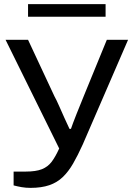

<svg xmlns="http://www.w3.org/2000/svg" viewBox="-20 -720 648 931"><path d="M128 191Q105 191 85 187.5Q65 184 46 179V112H104Q154 112 183 100.5Q212 89 230.5 64.5Q249 40 267 0L7 -527H116L244 -253Q254 -235 266.5 -206.5Q279 -178 292.5 -148Q306 -118 317 -95H324Q327 -104 334 -123Q341 -142 351 -167Q361 -192 371 -216.5Q381 -241 389 -261L498 -527H601L381 -19Q357 34 334.5 73Q312 112 284.5 138.5Q257 165 219 178Q181 191 128 191ZM116 -639V-700H492V-639Z"/></svg>

Font: Archivo Expanded
Style: Regular
Weight: 400
Width: 7
Designer: Hector Gatti
Foundry: Omnibus-Type
Version: Version 2.001